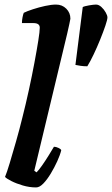

<svg xmlns="http://www.w3.org/2000/svg" viewBox="-20 -820 490 840"><path d="M138 0Q109 0 80 -8.5Q51 -17 29.5 -28Q8 -39 2 -46Q10 -65 22.5 -106.5Q35 -148 50 -200.5Q65 -253 78 -306Q93 -365 106.5 -427Q120 -489 130.5 -545Q141 -601 147.5 -642Q154 -683 154 -699Q154 -719 126 -719H76Q76 -731 78.5 -744Q81 -757 84 -764Q98 -771 124 -779.5Q150 -788 177.5 -794Q205 -800 225 -800Q252 -800 270 -782Q288 -764 288 -738Q288 -735 283.5 -715.5Q279 -696 274 -673L130 -73L140 -66Q150 -76 164 -96Q178 -116 192 -138.5Q206 -161 216 -178Q225 -178 235.5 -173Q246 -168 248 -163Q243 -142 230.5 -114.5Q218 -87 202 -60.5Q186 -34 169.5 -17Q153 0 138 0ZM362 -530Q346 -530 332.5 -532Q319 -534 310 -536L342 -789Q349 -793 369.5 -796.5Q390 -800 400 -800Q412 -800 423.5 -789.5Q435 -779 442.5 -765.5Q450 -752 450 -744Q450 -734 441 -707.5Q432 -681 418.5 -647.5Q405 -614 390 -582.5Q375 -551 362 -530Z"/></svg>

Font: Texturina 72pt 72pt ExtraBold
Style: Italic
Weight: 800
Italic angle: -11°
Designer: Guillermo Torres Carreño
Foundry: Omnibus-Type
Version: Version 1.002; ttfautohint (v1.8.3)